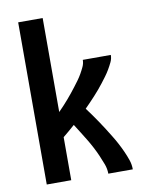

<svg xmlns="http://www.w3.org/2000/svg" viewBox="-83 -796 666 857"><g transform="rotate(-10 250.0 -367.5)"><path d="M59 0V-735H170V-309Q182 -321 193 -333Q204 -345 214.5 -357Q225 -369 235 -381.5Q245 -394 255 -407Q265 -420 274.5 -433Q284 -446 292 -460Q300 -474 307 -489Q314 -504 314 -520H441Q441 -503 433.5 -487.5Q426 -472 417.5 -457.5Q409 -443 399 -429.5Q389 -416 379 -403Q369 -390 358 -377Q347 -364 335.5 -351.5Q324 -339 312.5 -327Q301 -315 289 -303Q302 -286 314.5 -268Q327 -250 339 -232.5Q351 -215 362.5 -196.5Q374 -178 385.5 -159.5Q397 -141 407 -122Q417 -103 426 -83Q435 -63 442 -42.5Q449 -22 449 0H338Q338 -22 330 -43.5Q322 -65 313 -85.5Q304 -106 293.5 -126Q283 -146 271.5 -165Q260 -184 248 -203Q236 -222 224 -241Q210 -229 197 -217.5Q184 -206 170 -195V0Z"/></g></svg>

Font: Zed Mono
Style: Bold
Weight: 700
Monospace: yes
Designer: Belleve Invis
Foundry: Belleve Invis
Version: Version 1.0.0; ttfautohint (v1.8.4)